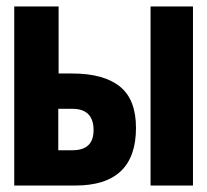

<svg xmlns="http://www.w3.org/2000/svg" viewBox="-20 -573 640 593"><path d="M24 0H213Q400 0 400 -178Q400 -266 350 -306Q300 -346 203 -346H161V-553H24ZM445 0H576V-553H445ZM160 -109V-237H203Q269 -237 269 -171Q269 -109 204 -109Z"/></svg>

Font: Noto Sans Mono Extra
Style: Regular
Weight: 800
Designer: Monotype Design Team
Foundry: Monotype Imaging Inc.
Version: Version 1.900